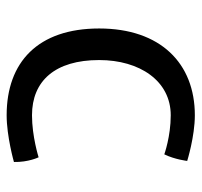

<svg xmlns="http://www.w3.org/2000/svg" viewBox="-34 -526 569 540"><g transform="rotate(90 250.0 -255.5)"><path d="M59.6 -250.5C59.6 -78.1 154.3 9.8 303.7 9.8C363.3 9.8 435.1 -10.7 435.1 -10.7C436 -51.3 421.9 -80.1 421.9 -80.1C421.9 -80.1 363.3 -61.5 303.7 -61.5C207 -61.5 148.4 -126.5 148.4 -250.5C148.4 -364.3 207 -451.7 303.7 -451.7C363.3 -451.7 413.6 -433.6 413.6 -433.6C428.2 -463.4 432.1 -498 432.1 -498C432.1 -498 363.3 -519.5 303.7 -519.5C157.2 -519.5 59.6 -422.4 59.6 -250.5Z"/></g></svg>

Font: Basic
Style: Regular
Weight: 400
Designer: Magnus Gaarde
Foundry: Magnus Gaarde
Version: Version 1.001